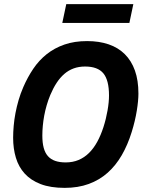

<svg xmlns="http://www.w3.org/2000/svg" viewBox="-20 -887 693 921"><path d="M290 14.2Q222.2 14.2 175 -3.9Q127.9 -22 98.6 -54.2Q69.3 -86.4 56.2 -130.4Q43 -174.3 43 -226.1Q43 -253.4 45.7 -283.4Q48.3 -313.5 54.2 -344.5Q60.1 -375.5 69.3 -407.2Q78.6 -439 91.8 -469.2Q112.3 -516.6 139.6 -557.1Q167 -597.7 204.1 -627.2Q241.2 -656.7 289.1 -673.3Q336.9 -689.9 397.9 -689.9Q455.6 -689.9 501.2 -674.3Q546.9 -658.7 578.6 -627.2Q610.4 -595.7 627.2 -548.6Q644 -501.5 644 -438Q644 -404.8 636.2 -356.2Q628.4 -307.6 611.8 -253.9Q592.8 -192.4 564.2 -142.8Q535.6 -93.3 496.3 -58.3Q457 -23.4 405.8 -4.6Q354.5 14.2 290 14.2ZM183.1 -236.8Q183.1 -202.1 189.7 -177.7Q196.3 -153.3 210 -137.9Q223.6 -122.6 244.9 -115.2Q266.1 -107.9 294.9 -107.9Q329.1 -107.9 356.9 -119.6Q384.8 -131.3 407 -153.3Q429.2 -175.3 446.3 -206.5Q463.4 -237.8 476.1 -276.9Q488.8 -316.4 495.8 -356.7Q502.9 -397 502.9 -429.2Q502.9 -502.4 475.8 -535.2Q448.7 -567.9 388.2 -567.9Q357.9 -567.9 333.3 -558.8Q308.6 -549.8 288.3 -532.2Q268.1 -514.6 251.5 -489.3Q234.9 -463.9 221.2 -431.2Q211.4 -407.7 204.1 -382.6Q196.8 -357.4 192.1 -332.3Q187.5 -307.1 185.3 -283Q183.1 -258.8 183.1 -236.8ZM278.8 -776.9 297.9 -867.2H619.6L600.6 -776.9Z"/></svg>

Font: Lorenzo Sans
Style: Bold Italic
Weight: 700
Italic angle: -12°
Foundry: Intel Corporation
Version: Version 1.00; ttfautohint (v1.5)